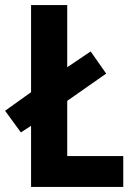

<svg xmlns="http://www.w3.org/2000/svg" viewBox="-35 -734 525 754"><path d="M87 0V-240L47 -214L-15 -299L87 -372V-714H229V-470L321 -532L382 -445L229 -338V-121H449V0Z"/></svg>

Font: Noto Sans Khmer UI Condensed
Style: Bold
Weight: 700
Width: 3
Designer: Danh Hong and the Monotype Design Team
Foundry: Monotype Imaging Inc.
Version: Version 2.002; ttfautohint (v1.8.4.7-5d5b)